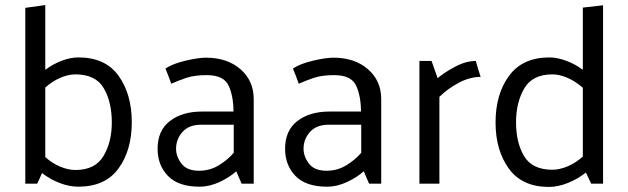

<svg xmlns="http://www.w3.org/2000/svg" viewBox="-20 -726 2484 759"><path d="M80 0V-695L159 -706V-450Q188 -472 223 -485.5Q258 -499 290 -499Q397 -499 449 -426Q501 -353 501 -243Q501 -132 448.5 -60Q396 12 290 12Q254 12 216 -2.5Q178 -17 146 -42Q142 -32 137 -21Q132 -10 127 0ZM159 -105Q187 -80 218.5 -67Q250 -54 278 -54Q356 -54 389 -109Q422 -164 422 -242Q422 -323 390 -377.5Q358 -432 278 -432Q250 -432 218.5 -418.5Q187 -405 159 -380Z M676 -138Q676 -107 697.5 -79Q719 -51 767 -51Q809 -51 844 -72Q879 -93 904 -122V-233H776Q727 -233 701.5 -204.5Q676 -176 676 -138ZM634 -455Q662 -474 713 -486Q764 -498 794 -498Q878 -498 930.5 -452.5Q983 -407 983 -334V0H935L914 -49Q889 -26 849 -7Q809 12 769 12Q685 12 644 -30.5Q603 -73 603 -138Q603 -210 651.5 -247.5Q700 -285 778 -285H903Q903 -345 884 -387Q865 -429 797 -429Q748 -429 716 -418Q684 -407 657 -395Q652 -410 646 -425Q640 -440 634 -455Z M1180 -138Q1180 -107 1201.5 -79Q1223 -51 1271 -51Q1313 -51 1348 -72Q1383 -93 1408 -122V-233H1280Q1231 -233 1205.5 -204.5Q1180 -176 1180 -138ZM1138 -455Q1166 -474 1217 -486Q1268 -498 1298 -498Q1382 -498 1434.5 -452.5Q1487 -407 1487 -334V0H1439L1418 -49Q1393 -26 1353 -7Q1313 12 1273 12Q1189 12 1148 -30.5Q1107 -73 1107 -138Q1107 -210 1155.5 -247.5Q1204 -285 1282 -285H1407Q1407 -345 1388 -387Q1369 -429 1301 -429Q1252 -429 1220 -418Q1188 -407 1161 -395Q1156 -410 1150 -425Q1144 -440 1138 -455Z M1638 0V-485H1686L1710 -417Q1737 -440 1779.5 -462.5Q1822 -485 1861 -485Q1865 -469 1870 -453.5Q1875 -438 1880 -422Q1837 -422 1793 -398.5Q1749 -375 1717 -343V0Z M2164 -432Q2085 -432 2052.5 -376.5Q2020 -321 2020 -243Q2020 -162 2052 -108.5Q2084 -55 2164 -55Q2192 -55 2224 -68.5Q2256 -82 2284 -107V-379Q2256 -404 2224 -418Q2192 -432 2164 -432ZM2364 -705V0H2317L2296 -44Q2265 -19 2225.5 -3Q2186 13 2150 13Q2044 13 1991.5 -59.5Q1939 -132 1939 -242Q1939 -354 1992.5 -426.5Q2046 -499 2152 -499Q2183 -499 2219 -485.5Q2255 -472 2284 -450V-696Z"/></svg>

Font: Palanquin
Style: Regular
Weight: 400
Designer: Pria Ravichandran
Version: Version 1.0.4